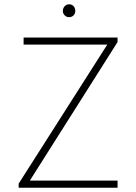

<svg xmlns="http://www.w3.org/2000/svg" viewBox="-20 -875 635 895"><path d="M67 -19 480 -667H90V-700H528V-679L119 -33H528V0H67ZM273 -824Q273 -837 281.5 -846Q290 -855 302 -855Q315 -855 323 -846Q331 -837 331 -824Q331 -812 323 -803.5Q315 -795 302 -795Q290 -795 281.5 -803.5Q273 -812 273 -824Z"/></svg>

Font: Overpass Thin
Style: Regular
Weight: 100
Designer: Delve Withrington, Thomas Jockin
Foundry: Delve Fonts
Version: Version 3.000;DELV;Overpass